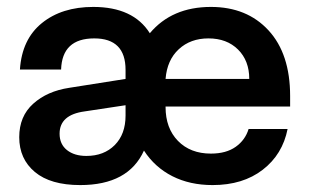

<svg xmlns="http://www.w3.org/2000/svg" viewBox="-20 -530 902 560"><path d="M600.1 9.8Q533.7 9.8 482.7 -16.1Q431.6 -42 399.9 -90.8Q354.5 9.8 213.9 9.8Q127.4 9.8 81.8 -28.3Q36.1 -66.4 36.1 -129.9Q36.1 -190.9 76.9 -227.5Q117.7 -264.2 182.1 -273.9L346.2 -299.8V-326.2Q346.2 -418 254.9 -418Q161.1 -418 158.2 -327.1H38.1Q43.9 -415.5 102.1 -462.6Q160.2 -509.8 252 -509.8Q368.7 -509.8 417 -433.1Q481.4 -509.8 595.2 -509.8Q700.2 -509.8 763.2 -441.4Q826.2 -373 826.2 -250V-219.2H462.9V-217.8Q462.9 -156.2 499 -119.1Q535.2 -82 595.2 -82Q639.6 -82 667.5 -101.8Q695.3 -121.6 705.1 -153.8H818.8Q804.2 -79.6 746.3 -34.9Q688.5 9.8 600.1 9.8ZM153.8 -140.1Q153.8 -109.4 175.3 -92.3Q196.8 -75.2 231.9 -75.2Q283.2 -75.2 314.7 -106.9Q346.2 -138.7 346.2 -192.9V-223.1L227.1 -205.1Q153.8 -195.3 153.8 -140.1ZM462.9 -299.8H707Q707 -353 674.3 -385.5Q641.6 -418 587.9 -418Q535.6 -418 501.5 -386.5Q467.3 -355 462.9 -299.8Z"/></svg>

Font: TASA Orbiter Display SemiBold
Style: Regular
Weight: 600
Designer: Weizhong Zhang
Version: Version 1.000;Glyphs 3.1.2 (3151)